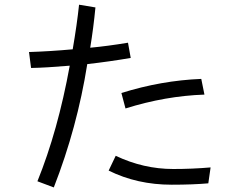

<svg xmlns="http://www.w3.org/2000/svg" viewBox="-20 -779 1040 824"><path d="M104.5 -555.7Q195.3 -558.6 292 -567.4Q310.5 -674.8 319.3 -758.8Q342.8 -754.9 389.6 -747.1Q380.9 -657.2 367.2 -574.2Q441.4 -581.1 529.3 -595.7Q533.2 -574.2 541 -530.3Q449.2 -514.6 354.5 -503.9Q311.5 -232.4 210.9 25.4Q187.5 16.6 140.6 -1Q228.5 -217.8 279.3 -497.1Q175.8 -488.3 113.3 -487.3Q110.4 -509.8 104.5 -555.7ZM501 -379.9Q672.9 -433.6 843.8 -440.4Q848.6 -418 857.4 -373Q689.5 -367.2 518.6 -313.5Q512.7 -335.9 501 -379.9ZM446.3 -46.9Q454.1 -62.5 476.6 -110.4Q595.7 -53.7 723.6 -53.7Q804.7 -53.7 883.8 -60.5Q880.9 -38.1 874 7.8Q807.6 13.7 716.8 13.7Q568.4 13.7 446.3 -46.9Z"/></svg>

Font: Gothic A1
Style: Regular
Weight: 400
Designer: HanYang I&C Co.,Ltd.
Version: Version 2.50